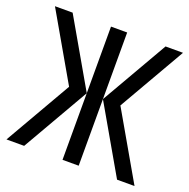

<svg xmlns="http://www.w3.org/2000/svg" viewBox="-113 -728 826 837"><g transform="rotate(20 300.0 -309.0)"><path d="M338 -309 516 -618H597L419 -309ZM3 0 181 -309H263L85 0ZM181 -309 3 -618H85L263 -309ZM263 0V-618H338V0ZM516 0 338 -309H419L597 0Z"/></g></svg>

Font: Victor Mono
Style: Regular
Weight: 400
Monospace: yes
Designer: Rune Bjørnerås
Version: Version 1.561;gftools[0.9.30]